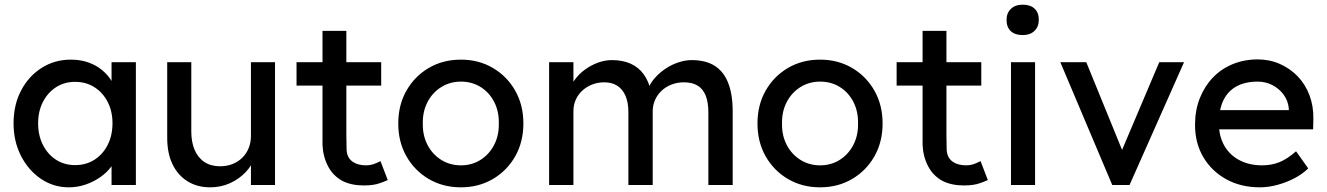

<svg xmlns="http://www.w3.org/2000/svg" viewBox="-20 -791 5676 821"><path d="M38 -264Q38 -343 70.5 -404.5Q103 -466 158.5 -501Q214 -536 283 -536Q324 -536 358 -524Q392 -512 417.5 -490.5Q443 -469 459.5 -441Q476 -413 480 -381L457 -389V-525H561V0H457V-125L481 -132Q475 -105 456.5 -79.5Q438 -54 409.5 -34Q381 -14 346.5 -2Q312 10 274 10Q209 10 155.5 -26Q102 -62 70 -124Q38 -186 38 -264ZM461 -264Q461 -315 440.5 -355Q420 -395 384 -418Q348 -441 301 -441Q255 -441 219.5 -418Q184 -395 163.5 -355Q143 -315 143 -264Q143 -212 163.5 -171.5Q184 -131 219.5 -108Q255 -85 301 -85Q348 -85 384 -108Q420 -131 440.5 -171.5Q461 -212 461 -264Z M695 -201V-525H798V-229Q798 -183 812.5 -149.5Q827 -116 854.5 -98Q882 -80 921 -80Q950 -80 974 -89.5Q998 -99 1015.5 -116Q1033 -133 1043 -157Q1053 -181 1053 -209V-525H1156V0H1053V-110L1071 -122Q1059 -85 1030.5 -55Q1002 -25 963 -7.5Q924 10 879 10Q823 10 781.5 -16Q740 -42 717.5 -89Q695 -136 695 -201Z M1461 -425V-214Q1461 -181 1462 -153Q1463 -118 1486 -101Q1509 -84 1545 -84Q1562 -84 1575.5 -88.5Q1589 -93 1607 -102L1638 -21Q1620 -13 1605 -8Q1578 2 1536 2Q1483 2 1445 -17Q1404 -39 1382.5 -80.5Q1361 -122 1359 -172V-425H1248V-525H1359V-659H1461V-525H1610V-425Z M1683 -263Q1683 -342 1718 -403.5Q1753 -465 1813.5 -500.5Q1874 -536 1951 -536Q2027 -536 2087.5 -500.5Q2148 -465 2183 -403.5Q2218 -342 2218 -263Q2218 -184 2183 -122.5Q2148 -61 2087.5 -25.5Q2027 10 1951 10Q1874 10 1813.5 -25.5Q1753 -61 1718 -122.5Q1683 -184 1683 -263ZM2113 -263Q2114 -315 2093 -355.5Q2072 -396 2035 -419Q1998 -442 1951 -442Q1904 -442 1866.5 -418.5Q1829 -395 1808 -354.5Q1787 -314 1788 -263Q1787 -212 1808 -171.5Q1829 -131 1866.5 -107.5Q1904 -84 1951 -84Q1998 -84 2035 -107.5Q2072 -131 2093 -171.5Q2114 -212 2113 -263Z M2328 0V-525H2432V-413L2413 -401Q2421 -427 2438.5 -451Q2456 -475 2481.5 -493.5Q2507 -512 2536.5 -523Q2566 -534 2597 -534Q2642 -534 2676 -519Q2710 -504 2732 -474Q2754 -444 2764 -399L2748 -403L2755 -420Q2766 -443 2785.5 -463.5Q2805 -484 2830 -500Q2855 -516 2883 -525Q2911 -534 2938 -534Q2997 -534 3035.5 -510Q3074 -486 3093.5 -437Q3113 -388 3113 -315V0H3009V-309Q3009 -354 2997.5 -382.5Q2986 -411 2963 -425Q2940 -439 2904 -439Q2876 -439 2851.5 -429.5Q2827 -420 2809 -403Q2791 -386 2781 -363.5Q2771 -341 2771 -314V0H2667V-311Q2667 -352 2655 -380.5Q2643 -409 2620 -424Q2597 -439 2564 -439Q2536 -439 2512 -429.5Q2488 -420 2470 -403.5Q2452 -387 2442 -364.5Q2432 -342 2432 -316V0Z M3219 -263Q3219 -342 3254 -403.5Q3289 -465 3349.5 -500.5Q3410 -536 3487 -536Q3563 -536 3623.5 -500.5Q3684 -465 3719 -403.5Q3754 -342 3754 -263Q3754 -184 3719 -122.5Q3684 -61 3623.5 -25.5Q3563 10 3487 10Q3410 10 3349.5 -25.5Q3289 -61 3254 -122.5Q3219 -184 3219 -263ZM3649 -263Q3650 -315 3629 -355.5Q3608 -396 3571 -419Q3534 -442 3487 -442Q3440 -442 3402.5 -418.5Q3365 -395 3344 -354.5Q3323 -314 3324 -263Q3323 -212 3344 -171.5Q3365 -131 3402.5 -107.5Q3440 -84 3487 -84Q3534 -84 3571 -107.5Q3608 -131 3629 -171.5Q3650 -212 3649 -263Z M4027 -425V-214Q4027 -181 4028 -153Q4029 -118 4052 -101Q4075 -84 4111 -84Q4128 -84 4141.5 -88.5Q4155 -93 4173 -102L4204 -21Q4186 -13 4171 -8Q4144 2 4102 2Q4049 2 4011 -17Q3970 -39 3948.5 -80.5Q3927 -122 3925 -172V-425H3814V-525H3925V-659H4027V-525H4176V-425Z M4303 0V-525H4406V0ZM4284 -706Q4284 -735 4302.5 -753Q4321 -771 4353 -771Q4386 -771 4404 -754Q4422 -737 4422 -706Q4422 -677 4403.5 -659Q4385 -641 4353 -641Q4320 -641 4302 -658Q4284 -675 4284 -706Z M4736 0 4514 -525H4625L4778 -150L4937 -525H5043L4810 0Z M5090 -257Q5090 -319 5110 -370Q5130 -421 5165.5 -458.5Q5201 -496 5250.5 -516.5Q5300 -537 5358 -537Q5409 -537 5453 -517.5Q5497 -498 5529.5 -464Q5562 -430 5579.5 -383.5Q5597 -337 5596 -282L5595 -238H5166L5143 -320H5506L5491 -303V-327Q5488 -360 5469 -386Q5450 -412 5421 -427Q5392 -442 5358 -442Q5304 -442 5267 -421.5Q5230 -401 5211 -361.5Q5192 -322 5192 -264Q5192 -209 5215 -168.5Q5238 -128 5280 -106Q5322 -84 5377 -84Q5416 -84 5449.5 -97Q5483 -110 5522 -144L5574 -71Q5550 -47 5515.5 -29Q5481 -11 5442.5 -0.5Q5404 10 5367 10Q5286 10 5223.5 -24.5Q5161 -59 5125.5 -119Q5090 -179 5090 -257Z"/></svg>

Font: Mach
Style: Regular
Weight: 400
Version: Version 1.002